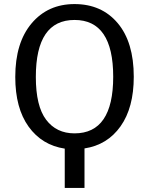

<svg xmlns="http://www.w3.org/2000/svg" viewBox="-20 -721 732 943"><path d="M637 -344Q637 -192 572 -100.5Q507 -9 395 8V202H298V9Q186 -8 120.5 -99Q55 -190 55 -343Q55 -511 135 -606Q215 -701 346 -701Q479 -701 558 -607.5Q637 -514 637 -344ZM346 -66Q536 -66 536 -344Q536 -623 346 -623Q156 -623 156 -343Q156 -200 206.5 -133Q257 -66 346 -66Z"/></svg>

Font: Fira Sans
Style: Regular
Weight: 400
Designer: Carrois Corporate & Edenspiekermann AG
Foundry: Carrois Corporate GbR & Edenspiekermann AG
Version: Version 4.106;PS 004.106;hotconv 1.0.70;makeotf.lib2.5.58329